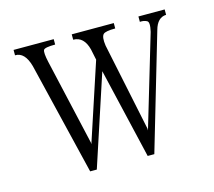

<svg xmlns="http://www.w3.org/2000/svg" viewBox="-69 -565 638 573"><g transform="rotate(-15 250.0 -278.5)"><path d="M483.4 -466.8Q456.1 -465.8 446.3 -429.7L341.8 -74.2H321.3L255.9 -353.5L164.1 -74.2H143.6L59.6 -421.9Q46.9 -467.8 16.6 -466.8V-483.4H140.6V-466.8Q108.4 -466.8 104.5 -460Q100.6 -452.1 107.4 -421.9L168 -156.2V-151.4L247.1 -391.6L240.2 -424.8Q229.5 -466.8 196.3 -466.8V-483.4H326.2V-466.8Q295.9 -466.8 289.1 -460Q281.2 -452.1 285.2 -424.8L341.8 -153.3V-147.5L425.8 -429.7Q432.6 -459 423.8 -462.9Q415 -467.8 402.3 -466.8V-483.4H483.4Z"/></g></svg>

Font: BabelStone Sani Yi
Style: Regular
Weight: 400
Designer: Andrew West
Foundry: BabelStone
Version: Version 1.00 November 22, 2015, initial release